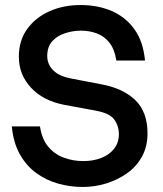

<svg xmlns="http://www.w3.org/2000/svg" viewBox="-20 -732 647 764"><path d="M309 12Q259 12 211 -1.5Q163 -15 123.5 -44Q84 -73 58.5 -119Q33 -165 27 -229H139Q147 -177 173 -147Q199 -117 235.5 -104Q272 -91 311 -91Q351 -91 383 -103.5Q415 -116 434 -140Q453 -164 453 -198Q453 -231 434.5 -256.5Q416 -282 359 -292L235 -315Q152 -331 103.5 -383Q55 -435 55 -506Q55 -571 88.5 -617Q122 -663 177.5 -687.5Q233 -712 300 -712Q370 -712 425 -688Q480 -664 515 -615.5Q550 -567 557 -491H443Q436 -536 415.5 -562Q395 -588 365.5 -599Q336 -610 302 -610Q271 -610 239.5 -600Q208 -590 188 -568Q168 -546 168 -509Q168 -476 192 -452Q216 -428 266 -419L381 -397Q469 -381 518 -334Q567 -287 567 -201Q567 -149 545 -109Q523 -69 485.5 -42.5Q448 -16 402.5 -2Q357 12 309 12Z"/></svg>

Font: Host Grotesk SemiBold
Style: Regular
Weight: 600
Designer: Doukan Karapınar
Foundry: Element Type
Version: Version 1.003